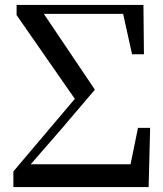

<svg xmlns="http://www.w3.org/2000/svg" viewBox="-20 -755 659 775"><path d="M34 0H580L586 -239H537L507 -92H104L225 -231L363 -393L157 -699H477L513 -536H561L559 -735H47V-694L282 -356L34 -63Z"/></svg>

Font: Noto Serif CJK KR SemiBold
Style: Regular
Weight: 600
Designer: Ryoko NISHIZUKA 西塚涼子 (kana & ideographs); Frank Grießhammer (Latin, Greek & Cyrillic); Wenlong ZHANG 张文龙 (bopomofo); San
Foundry: Adobe
Version: Version 2.001;hotconv 1.1.0;makeotfexe 2.6.0